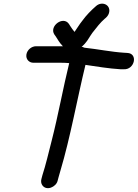

<svg xmlns="http://www.w3.org/2000/svg" viewBox="-20 -912 742 1034"><path d="M273.1 -725.7 279.5 -717C282.4 -712.4 287.2 -704.7 291.3 -698.4C299.7 -685.3 346.6 -604.8 414.2 -655.8C448 -680.4 462.3 -715.9 477.9 -735.8C499.6 -763.6 520.7 -791 543.1 -810.3C546.6 -813.4 564.8 -825.5 568.3 -848C574.5 -887.5 528.9 -906.7 497.6 -879.7C471.7 -857.2 444.2 -829.6 422.3 -799C406.7 -779.9 394.3 -757.7 381.4 -740.2C372.8 -750.5 364.1 -762.4 357.3 -773.3L351.5 -782.7C320.3 -828.9 242.7 -770.8 273.1 -725.7ZM160.2 -574H311.2C324.6 -574 337.6 -573.4 352.7 -572.1C320.6 -442.1 292.8 -288.5 258.6 -155.5C241.1 -87.2 226.5 -24.1 208.3 31.9C208.2 32.2 208 32.9 207.9 33.4L203 52.1C199.9 63.2 201.3 75.9 207.4 85C230.2 118.7 281.6 94.8 290 62.6L295 43.7C298.1 32.2 301.8 19.3 305.9 5.5C357.8 -167.7 396.7 -384 440.2 -562.6C499.8 -554 566.4 -542.6 629.4 -539C629.7 -539 630.3 -539 630.7 -539H647C705.4 -535.9 725.2 -624.9 665 -627L648.2 -628C579.8 -632.3 507.3 -647.3 434.4 -655.2C428.5 -658.5 420.4 -661 412.9 -661C408.2 -661 407.9 -661.2 398.6 -658.6L386.2 -659.9C365.1 -662 344.8 -663 325.2 -663H174.2C150.2 -663 126.2 -643.7 122.2 -618.5C118.3 -593.3 136.2 -574 160.2 -574Z"/></svg>

Font: Just Breathe
Style: BdObl3
Weight: 400
Foundry: Cannot Into Space Fonts
Version: Version 0.72